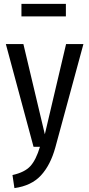

<svg xmlns="http://www.w3.org/2000/svg" viewBox="-20 -753 458 985"><path d="M264 3Q239 94 190 147Q141 200 54 212L44 145Q107 131 136 99Q165 67 185 0H152L10 -527H100L210 -64L319 -527H408ZM90 -669V-733H318V-669Z"/></svg>

Font: Fira Sans Compressed
Style: Regular
Weight: 400
Width: 1
Designer: bBox Type GmbH & Carrois Corporate GbR & Edenspiekermann AG
Foundry: bBox Type GmbH & Carrois Corporate GbR & Edenspiekermann AG
Version: Version 4.301